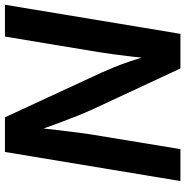

<svg xmlns="http://www.w3.org/2000/svg" viewBox="-6 -762 768 796"><g transform="rotate(-90 378.0 -364.0)"><path d="M25.4 0 146 -727.5H289.6L475.6 -325.7Q485.4 -304.2 497.6 -274.2Q509.8 -244.1 522.7 -206.1Q535.6 -168 547.4 -123.5L533.2 -116.2Q536.1 -155.3 541 -197.5Q545.9 -239.7 551 -278.3Q556.2 -316.9 560.5 -342.8L624.5 -727.5H756.3L635.7 0H492.2L323.7 -361.8Q310.1 -391.6 296.6 -424.8Q283.2 -458 267.3 -501Q251.5 -543.9 230.5 -602.5L247.6 -606.4Q241.7 -550.8 236.1 -503.7Q230.5 -456.5 225.8 -420.7Q221.2 -384.8 217.3 -362.3L157.7 0Z"/></g></svg>

Font: Inter 18pt SemiBold
Style: Italic
Weight: 600
Italic angle: -9.3988°
Designer: Rasmus Andersson
Foundry: rsms
Version: Version 4.001;git-66647c0bb